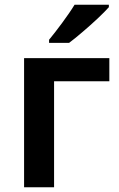

<svg xmlns="http://www.w3.org/2000/svg" viewBox="-20 -786 501 806"><path d="M437 -766.1H293C267.1 -723.1 215.3 -654.3 186 -619.1V-606H270C286.1 -618.2 305.2 -633.3 327.1 -652.3C349.1 -670.9 370.1 -689.9 390.6 -709C410.6 -728 426.3 -743.7 437 -755.9ZM81.1 -542V0H207V-444.8H439V-542Z"/></svg>

Font: Noto Reveo Sans
Style: Regular
Weight: 600
Designer: Monotype Design Team
Foundry: Monotype Imaging Inc.
Version: Version 2.007